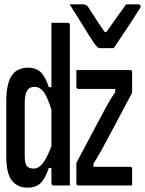

<svg xmlns="http://www.w3.org/2000/svg" viewBox="-20 -855 668 885"><path d="M504 -633H441Q435 -633 430 -637Q425 -641 414 -655Q405 -669 385 -700.5Q365 -732 342.5 -769Q320 -806 301 -835H362Q378 -835 386 -823Q397 -807 415.5 -777.5Q434 -748 463 -707H470Q500 -750 522.5 -781Q545 -812 561 -835H616Q628 -835 628 -826Q628 -822 626 -818Q624 -814 613 -798Q601 -778 579.5 -745.5Q558 -713 537 -682Q516 -651 504 -633ZM109 -543Q147 -543 168.5 -521.5Q190 -500 205 -453H217V-750H293Q302 -750 302 -739V0H227Q217 0 217 -11V-81H205Q189 -32 167 -11Q145 10 107 10Q61 10 35 -22.5Q9 -55 9 -134V-388Q9 -468 33.5 -505.5Q58 -543 109 -543ZM332 -532H581Q589 -532 589 -521V-428Q549 -352 515 -288Q481 -224 450 -167Q440 -148 430.5 -132.5Q421 -117 411 -101V-86H581Q589 -86 589 -75V0H341Q332 0 332 -11V-104Q373 -181 406.5 -244.5Q440 -308 471 -365Q490 -400 511 -430V-445H341Q332 -445 332 -456ZM104 -89Q114 -78 136 -78Q158 -78 177 -102Q196 -126 217 -181V-350Q196 -415 178.5 -435Q161 -455 139 -455Q116 -455 105 -437.5Q94 -420 94 -377V-135Q94 -102 104 -89Z"/></svg>

Font: Recursive Mn Lnr St
Style: Regular
Weight: 400
Monospace: yes
Version: Version 1.079;hotconv 1.0.112;makeotfexe 2.5.65598; ttfautoh